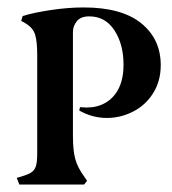

<svg xmlns="http://www.w3.org/2000/svg" viewBox="-20 -496 462 516"><path d="M267 -179Q228 -179 193 -199L195 -208L212 -207L229 -208Q268 -214 290 -243.5Q312 -273 312 -322Q312 -377 287.5 -414.5Q263 -452 220 -452Q197 -452 186.5 -439Q176 -426 176 -410V-131Q176 -91 182.5 -68Q189 -45 206 -22L214 -10L206 0H32L25 -18Q51 -25 61.5 -31Q72 -37 76 -48Q80 -59 80 -83V-349Q80 -384 74.5 -402.5Q69 -421 49 -433L37 -440L41 -453Q70 -462 116.5 -469Q163 -476 205 -476Q307 -476 359.5 -433.5Q412 -391 412 -321Q412 -278 391.5 -245.5Q371 -213 337.5 -196Q304 -179 267 -179Z"/></svg>

Font: Katibeh
Style: Regular
Weight: 400
Designer: Arabic design by Kourosh Beigpour, Latin design by Eduardo Tunni, engineering by Lasse Fister
Version: Version 1.0010g